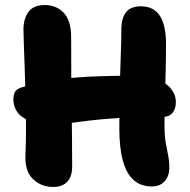

<svg xmlns="http://www.w3.org/2000/svg" viewBox="-20 -729 755 761"><path d="M582 10Q538 10 509.5 -15.5Q481 -41 467 -92Q453 -143 453 -219Q453 -318 455 -392Q457 -466 459 -520Q461 -574 461 -613Q461 -657 479.5 -680.5Q498 -704 538 -704Q589 -704 613.5 -666.5Q638 -629 638 -554Q638 -501 636.5 -442.5Q635 -384 633.5 -329.5Q632 -275 632 -233Q632 -190 637 -162.5Q642 -135 646.5 -113Q651 -91 651 -64Q651 -31 632.5 -10.5Q614 10 582 10ZM191 12Q142 12 109.5 -20.5Q77 -53 81 -119Q83 -161 83 -218Q83 -275 81.5 -337Q80 -399 78 -455.5Q76 -512 74.5 -554Q73 -596 73 -612Q73 -655 93 -682Q113 -709 157 -709Q203 -709 232.5 -678.5Q262 -648 262 -580Q262 -507 262.5 -435.5Q263 -364 264 -297.5Q265 -231 265.5 -173Q266 -115 266 -69Q266 -28 246 -8Q226 12 191 12ZM196 -236Q133 -236 97.5 -250Q62 -264 47.5 -286.5Q33 -309 33 -334Q33 -353 39.5 -365Q46 -377 67 -383Q139 -405 213.5 -414.5Q288 -424 364 -426.5Q440 -429 515 -429Q567 -429 603 -415Q639 -401 658 -377Q677 -353 677 -324Q677 -298 664 -282Q651 -266 628 -266Q526 -266 454 -261.5Q382 -257 333 -251Q284 -245 251.5 -240.5Q219 -236 196 -236Z"/></svg>

Font: Shantell Sans ExtraBold
Style: Regular
Weight: 800
Designer: Stephen Nixon, Anya Danilova, Shantell Martin
Foundry: Arrow Type
Version: Version 1.011;[c5ecc13dd]